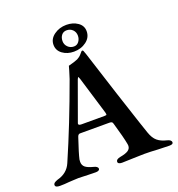

<svg xmlns="http://www.w3.org/2000/svg" viewBox="-154 -975 1022 1103"><g transform="rotate(-20 356.5 -423.5)"><path d="M-4 -10Q-4 -18 2.5 -23Q9 -28 23 -33Q85 -49 108 -103Q198 -310 286 -553Q295 -580 300.5 -599.5Q306 -619 308 -626Q344 -635 365 -644Q381 -652 391.5 -664.5Q402 -677 404 -679Q412 -685 416 -677Q418 -673 425 -652Q462 -534 510.5 -385.5Q559 -237 578 -180L601 -112Q614 -74 635 -56.5Q656 -39 690 -31Q717 -25 717 -9Q717 3 694 3L625 1Q580 -2 540 -2Q518 -2 468 0Q422 2 405 2Q394 2 387 -1.5Q380 -5 380 -12Q380 -28 407 -33Q441 -39 456.5 -49.5Q472 -60 472 -78Q472 -85 471 -88Q463 -132 436 -224Q434 -233 429.5 -236Q425 -239 415 -239H235Q223 -239 218 -221Q188 -132 181 -99Q180 -94 180 -85Q180 -64 194.5 -52Q209 -40 241 -32Q268 -26 268 -11Q268 -5 261.5 -1.5Q255 2 244 2L196 1Q162 -1 140 -1Q126 -1 107.5 0.5Q89 2 80 2Q52 5 24 5Q-4 5 -4 -10ZM401 -285Q409 -285 412 -286Q415 -287 415 -291Q415 -292 413 -302L343 -533Q338 -547 336 -547Q335 -547 329 -534L245 -302Q243 -298 243 -294Q243 -285 262 -285ZM472 -778Q472 -740 440 -716Q408 -692 364 -692Q324 -692 295 -713Q266 -734 266 -769Q266 -805 298.5 -828.5Q331 -852 374 -852Q414 -852 443 -832Q472 -812 472 -778ZM374 -720Q393 -720 404.5 -735.5Q416 -751 416 -771Q416 -793 401.5 -807.5Q387 -822 365 -822Q345 -822 333.5 -807.5Q322 -793 322 -771Q322 -750 337 -735Q352 -720 374 -720Z"/></g></svg>

Font: EB Garamond SemiBold
Style: Regular
Weight: 600
Designer: Georg Duffner and Octavio Pardo
Foundry: Georg Duffner
Version: Version 1.000